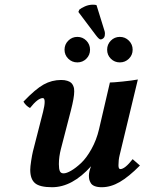

<svg xmlns="http://www.w3.org/2000/svg" viewBox="-20 -782 612 812"><path d="M279.8 -314.9 237.8 -152.8Q229 -119.1 229 -87.9Q229 -67.4 233.2 -58.1Q237.3 -48.8 249 -48.8Q261.2 -48.8 280.8 -60.1Q300.3 -71.3 323 -92.5Q345.7 -113.8 366.9 -151.9Q388.2 -189.9 398.9 -235.8L444.8 -433.1Q459.5 -433.1 499.5 -437.3Q539.6 -441.4 563 -445.8L485.8 -125Q481 -106 481 -83Q481 -66.9 488.8 -66.9Q508.3 -66.9 541 -108.9L571.8 -82Q524.4 -34.2 486.3 -12.2Q448.2 9.8 410.2 9.8Q392.1 9.8 380.4 5.1Q368.7 0.5 363.8 -8.1Q358.9 -16.6 357.4 -23.4Q356 -30.3 356 -39.1Q356 -55.7 365.2 -79.1Q285.6 9.8 200.2 9.8Q148.4 9.8 128.2 -7.3Q107.9 -24.4 107.9 -64Q107.9 -76.7 111.8 -101.8Q115.7 -127 119.1 -141.1L162.1 -309.1Q168.9 -335.9 168.9 -351.1Q168.9 -367.2 161.1 -367.2Q140.1 -367.2 106.9 -325.2Q89.4 -334.5 79.1 -352.1Q129.9 -405.3 164.6 -424.6Q199.2 -443.8 238.8 -443.8Q253.4 -443.8 264.2 -440.4Q274.9 -437 280.5 -432.1Q286.1 -427.2 289.3 -419.9Q292.5 -412.6 293.2 -407.2Q293.9 -401.9 293.9 -395Q293.9 -369.6 279.8 -314.9ZM268.8 -533.7Q252.9 -549.3 252.9 -571.8Q252.9 -594.2 268.8 -610.1Q284.7 -626 307.1 -626Q329.6 -626 345.2 -610.1Q360.8 -594.2 360.8 -571.8Q360.8 -549.3 345.2 -533.7Q329.6 -518.1 307.1 -518.1Q284.7 -518.1 268.8 -533.7ZM448.7 -533.7Q433.1 -549.3 433.1 -571.8Q433.1 -594.2 448.7 -610.1Q464.4 -626 486.8 -626Q509.3 -626 525.1 -610.1Q541 -594.2 541 -571.8Q541 -549.3 525.1 -533.7Q509.3 -518.1 486.8 -518.1Q464.4 -518.1 448.7 -533.7ZM388.2 -760.3 421.4 -653.3Q423.8 -647.5 423.8 -639.6Q423.8 -637.7 423.3 -634.8Q422.9 -631.8 422.9 -630.4Q421.9 -624 416.5 -619.6Q411.1 -615.2 405.3 -615.2Q398.9 -615.2 385.3 -633.3L311.5 -731.4L315.4 -741.2Q323.2 -748 339.4 -755.1Q355.5 -762.2 373 -762.2Q383.3 -762.2 388.2 -760.3Z"/></svg>

Font: Linux Libertine G
Style: Semibold Italic
Weight: 600
Italic angle: -11.5°
Designer: Philipp H. Poll
Foundry: Philipp H. Poll
Version: Version 5.1.1